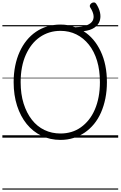

<svg xmlns="http://www.w3.org/2000/svg" viewBox="-20 -1160 1016 1618"><path d="M490 19Q402 19 329.5 -16Q257 -51 205 -115Q153 -179 124 -268.5Q95 -358 95 -468Q95 -540 108 -604.5Q121 -669 145.5 -723Q170 -777 204.5 -819.5Q239 -862 283 -892Q327 -922 379 -937.5Q431 -953 490 -953Q524 -953 554.5 -947.5Q585 -942 614 -930Q676 -933 712 -947.5Q748 -962 760.5 -985Q773 -1008 767 -1037Q761 -1066 740 -1098Q734 -1108 738 -1117.5Q742 -1127 751.5 -1133.5Q761 -1140 772 -1139.5Q783 -1139 790 -1129Q815 -1091 823 -1053.5Q831 -1016 820 -983Q809 -950 775.5 -927Q742 -904 684 -897Q775 -840 828 -728.5Q881 -617 881 -468Q881 -395 868 -330.5Q855 -266 831 -211.5Q807 -157 772 -114.5Q737 -72 693.5 -42.5Q650 -13 599 3Q548 19 490 19ZM490 -35Q538 -35 581.5 -48Q625 -61 662 -87.5Q699 -114 728.5 -151Q758 -188 779 -236.5Q800 -285 811 -343Q822 -401 822 -468Q822 -568 798 -647.5Q774 -727 729 -783.5Q684 -840 623.5 -870Q563 -900 490 -900Q440 -900 396.5 -886.5Q353 -873 315.5 -847Q278 -821 248.5 -783.5Q219 -746 197.5 -698Q176 -650 165 -592Q154 -534 154 -468Q154 -367 179 -287.5Q204 -208 248.5 -151Q293 -94 354.5 -64.5Q416 -35 490 -35ZM0 428H976V438H0ZM0 -20H976V0H0ZM0 -505H976V-500H0ZM0 -948H976V-938H0Z"/></svg>

Font: Playwrite US Modern Guides
Style: Regular
Weight: 400
Designer: Veronika Burian, José Scaglione
Foundry: TypeTogether
Version: Version 1.003